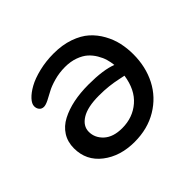

<svg xmlns="http://www.w3.org/2000/svg" viewBox="-126 -623 820 820"><g transform="rotate(-45 283.5 -213.0)"><path d="M262.2 43Q175.3 43 117.2 -2Q59.1 -46.9 59.1 -121.1Q59.1 -159.7 77.6 -189Q96.2 -218.3 129.4 -235.6Q162.6 -252.9 204.3 -261.5Q246.1 -270 295.9 -270Q385.3 -270 433.1 -251Q431.2 -269.5 426 -287.6Q420.9 -305.7 409.2 -325.4Q397.5 -345.2 381.1 -359.9Q364.7 -374.5 337.9 -384.3Q311 -394 277.8 -394Q243.2 -394 211.2 -385Q179.2 -376 160.4 -365.5Q141.6 -355 123.3 -345.9Q105 -336.9 94.2 -336.9Q81.1 -336.9 73.5 -345.9Q65.9 -355 65.9 -368.2Q65.9 -383.3 82 -400.6Q98.1 -418 125.7 -433.3Q153.3 -448.7 195.6 -459Q237.8 -469.2 284.2 -469.2Q336.4 -469.2 378.2 -454.6Q419.9 -439.9 446.3 -416.3Q472.7 -392.6 490.5 -360.4Q508.3 -328.1 515.6 -294.9Q522.9 -261.7 522.9 -226.1Q522.9 -150.4 491.7 -89.6Q460.4 -28.8 400.6 7.1Q340.8 43 262.2 43ZM153.8 -126Q153.8 -89.4 183.1 -62.7Q212.4 -36.1 266.1 -36.1Q330.1 -36.1 375.2 -75Q420.4 -113.8 431.2 -188Q430.2 -188 404.5 -193.6Q378.9 -199.2 352.5 -202.1Q326.2 -205.1 293.9 -205.1Q225.1 -205.1 189.5 -183.1Q153.8 -161.1 153.8 -126Z"/></g></svg>

Font: Shantell Sans Bouncy
Style: Regular
Weight: 400
Designer: Stephen Nixon, Anya Danilova, Shantell Martin
Foundry: Arrow Type
Version: Version 1.006;[9816181b4]